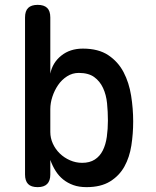

<svg xmlns="http://www.w3.org/2000/svg" viewBox="-20 -760 640 790"><path d="M135 10Q108 10 95.5 -3Q83 -16 83 -42V-688Q83 -715 96 -727.5Q109 -740 135 -740Q161 -740 174 -727.5Q187 -715 187 -688V-457Q196 -502 232 -531Q268 -560 321 -560Q385 -560 425.5 -533Q466 -506 488.5 -463Q511 -420 519.5 -366.5Q528 -313 528 -260Q528 -210 520.5 -161.5Q513 -113 492 -75Q471 -37 433 -13.5Q395 10 336 10Q305 10 281.5 1.5Q258 -7 240 -21.5Q222 -36 209 -56.5Q196 -77 187 -102V-42Q187 -16 174 -3Q161 10 135 10ZM318 -90Q349 -90 370 -103.5Q391 -117 403 -141Q415 -165 419.5 -197Q424 -229 424 -264Q424 -300 420.5 -335Q417 -370 404 -398Q391 -426 367.5 -443Q344 -460 304 -460Q278 -460 256 -446Q234 -432 219 -410Q204 -388 195.5 -362Q187 -336 187 -311V-217Q187 -192 197.5 -169Q208 -146 226 -128.5Q244 -111 268 -100.5Q292 -90 318 -90Z"/></svg>

Font: Maple Mono Medium
Style: Regular
Weight: 500
Monospace: yes
Designer: subframe7536
Version: Version 7.000